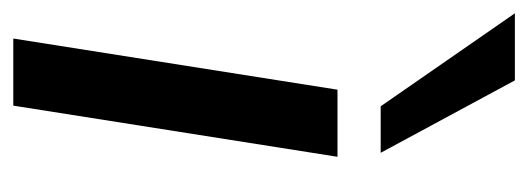

<svg xmlns="http://www.w3.org/2000/svg" viewBox="-279 -522 795 289"><g transform="rotate(90 118.5 -377.5)"><path d="M32 0 109 -488H210L133 0ZM134 -553 -6 -755H95L204 -553Z"/></g></svg>

Font: Nunito Sans SemiBold
Style: Italic
Weight: 600
Italic angle: -9°
Designer: Vernon Adams
Foundry: Vernon Adams
Version: Version 3.006; ttfautohint (v1.8.3)